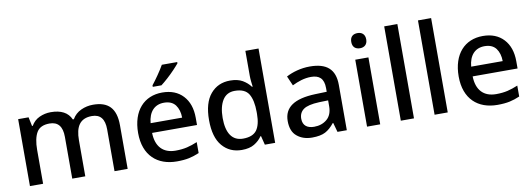

<svg xmlns="http://www.w3.org/2000/svg" viewBox="-59 -1140 4222 1523"><g transform="rotate(-10 2051.5 -378.0)"><path d="M687 -548.8C653.3 -548.8 621.1 -542 590.3 -527.8C559.6 -513.7 535.2 -491.7 518.1 -461.9H509.8C483.9 -520 429.7 -548.8 346.2 -548.8C314 -548.8 283.7 -542 254.9 -528.8C226.1 -515.6 204.1 -494.6 188 -466.8H182.1L167 -539.1H83V0H189V-272C189 -333 198.7 -380.4 217.8 -413.1C236.8 -445.8 271.5 -461.9 321.8 -461.9C389.6 -461.9 423.8 -420.4 423.8 -336.9V0H528.8V-290C528.8 -400.9 566.9 -461.9 663.1 -461.9C730.5 -461.9 764.2 -420.4 764.2 -336.9V0H870.1V-351.1C870.1 -489.7 808.1 -548.8 687 -548.8Z M1404.3 -766.1H1280.3C1256.3 -722.7 1208.5 -654.8 1179.2 -618.2V-606H1249C1265.1 -618.2 1283.2 -633.3 1304.2 -652.3C1324.7 -670.9 1344.2 -689.9 1362.3 -709C1380.4 -728 1394 -743.7 1404.3 -755.9ZM1244.1 -548.8C1099.1 -548.8 1001 -445.8 1001 -265.1C1001 -83.5 1109.4 9.8 1266.1 9.8C1304.2 9.8 1336.9 6.8 1364.3 1C1391.6 -4.9 1418.9 -13.7 1446.3 -25.9V-113.8C1417.5 -101.6 1389.6 -92.3 1362.8 -85.9C1335.9 -79.6 1304.7 -76.2 1270 -76.2C1170.4 -76.2 1112.8 -136.2 1110.4 -247.1H1472.2V-305.2C1472.2 -380.4 1451.7 -439.9 1411.1 -483.4C1370.6 -526.9 1314.9 -548.8 1244.1 -548.8ZM1244.1 -466.8C1285.6 -466.8 1315.9 -453.6 1335.9 -427.7C1355.5 -401.4 1365.7 -367.2 1366.2 -325.2H1112.3C1120.1 -415.5 1168 -466.8 1244.1 -466.8Z M1789.1 9.8C1830.6 9.8 1864.3 2 1890.1 -13.7C1916 -29.3 1937 -48.8 1952.1 -71.8H1957L1975.1 0H2058.1V-759.8H1952.1V-558.1C1952.1 -543.9 1953.1 -528.3 1955.1 -510.3C1957 -492.2 1958.5 -478.5 1960 -470.2H1954.1C1938 -492.2 1917 -510.7 1891.1 -525.9C1865.2 -541 1831.5 -548.8 1791 -548.8C1725.6 -548.8 1672.9 -525.4 1632.8 -478C1592.8 -430.7 1572.8 -360.8 1572.8 -268.1C1572.8 -175.8 1592.8 -106.4 1632.3 -60.1C1671.9 -13.7 1724.1 9.8 1789.1 9.8ZM1814 -77.1C1726.1 -77.1 1682.1 -144.5 1682.1 -266.1C1682.1 -326.7 1693.4 -374.5 1715.3 -409.7C1737.3 -444.3 1769.5 -461.9 1813 -461.9C1867.7 -461.9 1905.3 -445.3 1925.8 -411.6C1945.8 -377.9 1956.1 -329.6 1956.1 -267.1V-251C1956.1 -192.9 1945.3 -149.4 1924.3 -120.6C1902.8 -91.8 1866.2 -77.1 1814 -77.1Z M2433.1 -548.8C2360.8 -548.8 2293 -528.8 2242.2 -502L2275.9 -424.8C2322.8 -447.8 2373.5 -465.8 2428.2 -465.8C2493.2 -465.8 2531.2 -436.5 2531.2 -357.9V-328.1L2439 -325.2C2267.1 -319.3 2186 -262.2 2186 -152.8C2186 -96.7 2202.1 -55.7 2234.4 -29.8C2266.1 -3.4 2306.6 9.8 2355 9.8C2400.4 9.8 2436 2.9 2461.9 -10.7C2487.3 -23.9 2511.7 -45.4 2535.2 -75.2H2539.1L2560.1 0H2635.3V-365.2C2635.3 -491.7 2567.9 -548.8 2433.1 -548.8ZM2530.3 -258.8V-211.9C2530.3 -165.5 2516.6 -130.4 2488.8 -106.9C2460.9 -83.5 2426.8 -71.8 2385.3 -71.8C2332 -71.8 2294.9 -95.7 2294.9 -151.9C2294.9 -184.1 2306.6 -209 2330.6 -226.6C2354.5 -244.1 2397 -254.4 2458 -256.8Z M2852.5 -744.1C2817.4 -744.1 2791.5 -726.6 2791.5 -683.1C2791.5 -640.1 2817.4 -622.1 2852.5 -622.1C2884.3 -622.1 2912.1 -640.1 2912.1 -683.1C2912.1 -726.6 2884.3 -744.1 2852.5 -744.1ZM2798.3 -539.1V0H2904.3V-539.1Z M3176.3 -759.8H3070.3V0H3176.3Z M3448.2 -759.8H3342.3V0H3448.2Z M3826.2 -548.8C3681.2 -548.8 3583 -445.8 3583 -265.1C3583 -83.5 3691.4 9.8 3848.1 9.8C3886.2 9.8 3918.9 6.8 3946.3 1C3973.6 -4.9 4001 -13.7 4028.3 -25.9V-113.8C3999.5 -101.6 3971.7 -92.3 3944.8 -85.9C3918 -79.6 3886.7 -76.2 3852.1 -76.2C3752.4 -76.2 3694.8 -136.2 3692.4 -247.1H4054.2V-305.2C4054.2 -380.4 4033.7 -439.9 3993.2 -483.4C3952.6 -526.9 3897 -548.8 3826.2 -548.8ZM3826.2 -466.8C3867.7 -466.8 3897.9 -453.6 3918 -427.7C3937.5 -401.4 3947.8 -367.2 3948.2 -325.2H3694.3C3702.1 -415.5 3750 -466.8 3826.2 -466.8Z"/></g></svg>

Font: Noto Reveo Sans
Style: Regular
Weight: 500
Designer: Monotype Design Team
Foundry: Monotype Imaging Inc.
Version: Version 2.007